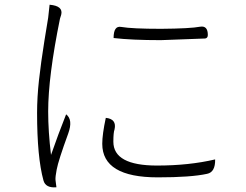

<svg xmlns="http://www.w3.org/2000/svg" viewBox="-20 -769 1040 813"><path d="M461 -608Q461 -661 493 -655Q539 -647 662 -647Q786 -648 828 -656Q860 -661 860 -621Q860 -608 849 -606L661 -599Q538 -599 461 -608ZM428 -270Q475 -265 465 -221Q460 -208 460 -169Q460 -68 645 -68Q780 -68 891 -94Q892 -40 857 -33Q789 -18 648 -18Q413 -18 413 -160Q413 -200 428 -270ZM190 -749Q249 -744 239 -706L234 -690Q184 -445 184 -297Q184 -212 196 -113Q227 -202 260 -285Q290 -262 269 -204Q227 -89 220 -51Q214 -20 215 -7Q216 -2 217 9Q219 20 219 24Q173 28 164 -5Q137 -103 137 -291Q137 -356 145 -429Q153 -502 168 -596Q184 -691 184 -694L190 -749Z"/></svg>

Font: Swei Half Moon CJK SC
Style: Light
Weight: 300
Version: Version 2.071